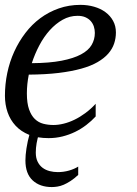

<svg xmlns="http://www.w3.org/2000/svg" viewBox="-20 -549 554 778"><path d="M0 -161.1Q0 -208 9.5 -253.4Q19 -298.8 37.6 -339.6Q56.2 -380.4 82.8 -415.3Q109.4 -450.2 143.3 -475.3Q177.2 -500.5 218.3 -514.9Q259.3 -529.3 306.2 -529.3Q335.4 -529.3 361.6 -521.7Q387.7 -514.2 407.2 -499.8Q426.8 -485.4 438.2 -464.6Q449.7 -443.8 449.7 -417.5Q449.7 -394 442.4 -372.3Q435.1 -350.6 418.7 -331.8Q402.3 -313 375.5 -297.4Q348.6 -281.7 309.3 -270.8Q270 -259.8 217.3 -253.4Q164.6 -247.1 96.7 -246.6Q88.9 -208 88.9 -170.4Q88.9 -130.9 97.7 -106Q106.4 -81.1 121.1 -66.9Q135.7 -52.7 155.3 -47.6Q174.8 -42.5 196.8 -42.5Q216.3 -42.5 238 -47.9Q259.8 -53.2 282 -64Q304.2 -74.7 325.9 -90.8Q347.7 -106.9 367.7 -128.4V-77.1Q350.6 -58.6 329.6 -42.5Q308.6 -26.4 284.4 -14.6Q260.3 -2.9 233.2 3.9Q206.1 10.7 176.8 10.7Q131.3 10.7 98.1 -2.7Q64.9 -16.1 43.2 -39.6Q21.5 -63 10.7 -94.2Q0 -125.5 0 -161.1ZM364.3 -415.5Q364.3 -428.7 360.4 -441.2Q356.4 -453.6 347.9 -463.4Q339.4 -473.1 326.2 -479Q313 -484.9 294.4 -484.9Q262.2 -484.9 233.9 -469Q205.6 -453.1 181.6 -426.5Q157.7 -399.9 139.4 -365.2Q121.1 -330.6 108.9 -293Q180.7 -293.5 229.5 -303Q278.3 -312.5 308.3 -328.6Q338.4 -344.7 351.3 -366.9Q364.3 -389.2 364.3 -415.5ZM101.1 -10.7H139.2Q131.8 11.2 128.4 31Q125 50.8 125 69.3Q125 91.3 132.6 106.4Q140.1 121.6 152.6 130.9Q165 140.1 181.2 144.3Q197.3 148.4 214.4 148.4Q237.8 148.4 259.8 142.1Q281.7 135.7 296.9 126V159.7Q280.8 174.8 266.1 184.3Q251.5 193.8 238.3 199.5Q225.1 205.1 212.9 207Q200.7 209 189.9 209Q141.6 209 112.3 181.9Q83 154.8 83 101.1Q83 80.1 87.2 52.2Q91.3 24.4 101.1 -10.7Z"/></svg>

Font: Arian Grqi
Style: Italic
Weight: 400
Italic angle: -15°
Designer: Ruben Hakobyan (Tarumian)
Foundry: Ruben Hakobyan (Tarumian)
Version: Version 1.002